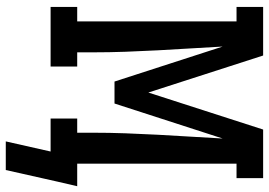

<svg xmlns="http://www.w3.org/2000/svg" viewBox="-153 -622 930 664"><g transform="rotate(90 312.0 -290.0)"><path d="M469 155 504 0H390V-92H439V-147Q439 -203 441 -259Q443 -315 446 -371Q449 -427 452.5 -483Q456 -539 459 -595L338 -221H262L141 -595Q144 -539 147.5 -483Q151 -427 154 -371Q157 -315 159 -259Q161 -203 161 -147V-92H210V0H4V-92H54V-643H4V-735H172L300 -338L428 -735H596V-643H546V-92H624L608 -23L568 155Z"/></g></svg>

Font: Iosevka Curly Slab SmBdEx
Style: Regular
Weight: 600
Width: 7
Monospace: yes
Designer: Belleve Invis
Foundry: Belleve Invis
Version: Version 11.1.0; ttfautohint (v1.8.3)